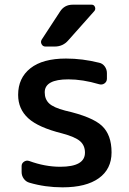

<svg xmlns="http://www.w3.org/2000/svg" viewBox="-20 -803 544 811"><path d="M233.4 -753.9Q252 -783.2 287.1 -783.2H367.2Q377 -783.2 380.9 -773.9Q384.8 -764.6 378.9 -756.8L268.6 -632.8Q246.1 -606.4 210.9 -606.4H171.9Q161.1 -606.4 155.8 -616.2Q150.4 -626 156.2 -635.7ZM268.6 -467.8Q168.9 -467.8 168.9 -413.1Q168.9 -383.8 187.5 -366.2Q206.1 -348.6 254.9 -335.9Q370.1 -309.6 410.6 -271.5Q451.2 -233.4 451.2 -159.2Q451.2 -88.9 397.5 -50.3Q343.8 -11.7 244.1 -11.7Q170.9 -11.7 104.5 -31.2Q89.8 -35.2 80.6 -47.9Q71.3 -60.5 71.3 -76.2V-101.6Q71.3 -113.3 81.5 -120.1Q91.8 -127 103.5 -123Q169.9 -98.6 234.4 -98.6Q338.9 -98.6 338.9 -158.2Q338.9 -188.5 318.4 -206.5Q297.9 -224.6 243.2 -239.3Q141.6 -264.6 99.1 -303.7Q56.6 -342.8 56.6 -402.3Q56.6 -473.6 108.4 -514.6Q160.2 -555.7 258.8 -555.7Q328.1 -555.7 398.4 -538.1Q413.1 -535.2 422.4 -522.5Q431.6 -509.8 431.6 -494.1V-470.7Q431.6 -458 421.4 -450.7Q411.1 -443.4 398.4 -447.3Q329.1 -467.8 268.6 -467.8Z"/></svg>

Font: Gen Jyuu GothicL Medium
Style: Regular
Weight: 500
Designer: [Source Han Sans]
Ryoko NISHIZUKA  (kana & ideographs); Paul D. Hunt (Latin, Greek & Cyrillic); Wenlong ZHANG  (bopomofo
Version: Version 1.002.20150607